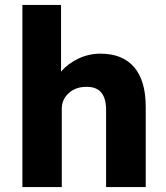

<svg xmlns="http://www.w3.org/2000/svg" viewBox="-20 -760 675 780"><path d="M71 0V-740H228V-469Q256 -502 298.5 -522Q341 -542 388 -542Q478 -542 525 -487Q572 -432 572 -326V0H411V-313Q411 -410 329 -407Q287 -407 259 -381.5Q231 -356 231 -318V0Z"/></svg>

Font: Lexend Deca
Style: Bold
Weight: 700
Designer: Bonnie Shaver-Troup, Thomas Jockin
Foundry: Lexend
Version: Version 1.008; ttfautohint (v1.8.4.7-5d5b)